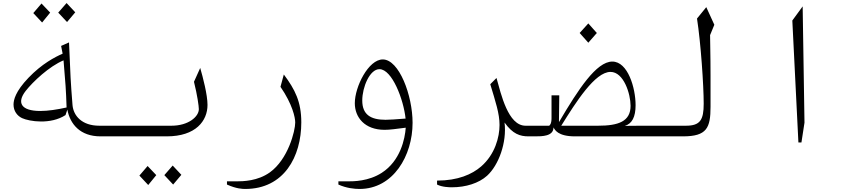

<svg xmlns="http://www.w3.org/2000/svg" viewBox="-20 -897 5640 1263"><path d="M475 -816 418 -877 363 -814 421 -752ZM310 -814 253 -874 199 -811 257 -749ZM633 -70C518 -70 463 -136 457 -206C444 -371 444 -384 434 -618L382 -595L392 -544C342 -522 256 -478 167 -385C81 -295 69 -239 69 -209C69 -167 93 -135 125 -120C173 -98 313 -76 411 -140L423 -176C441 -81 507 0 641 0H700V-70ZM245 -167C118 -167 89 -222 149 -299C196 -359 304 -461 398 -500C411 -347 414 -309 418 -190C355 -176 296 -167 245 -167Z M700 0H1077C1268 0 1345 -102 1345 -207C1345 -273 1315 -388 1297 -450L1256 -359C1278 -271 1288 -198 1288 -179C1288 -130 1220 -70 1108 -70H700ZM1119 317 1173 253 1116 192 1061 255ZM955 320 1008 255 951 195 897 258Z M1593 346C1848 346 1962 134 1962 -92C1962 -227 1921 -308 1847 -407L1825 -326C1904 -211 1922 -124 1922 -91C1922 -37 1876 150 1755 237C1675 294 1580 296 1534 296H1473V317C1535 345 1576 346 1593 346Z M2498 -506C2404 -506 2314 -327 2314 -218C2314 -125 2379 -43 2510 -43C2546 -43 2584 -49 2649 -57C2644 16 2614 161 2491 240C2404 296 2305 296 2267 296H2206V317C2259 341 2312 346 2345 346C2567 346 2694 127 2694 -89C2694 -270 2605 -506 2498 -506ZM2363 -236C2363 -323 2412 -442 2476 -442C2559 -442 2635 -242 2648 -117C2584 -112 2543 -109 2516 -109C2417 -109 2363 -144 2363 -236Z M2953 335C3044 335 3130 308 3184 259C3260 190 3315 41 3299 -91C3353 -15 3401 0 3457 0H3500V-70H3437C3322 -70 3276 -278 3246 -384L3205 -343C3240 -227 3266 -150 3266 -75C3266 5 3236 119 3145 198C3085 250 2992 291 2855 291V317C2888 334 2935 335 2953 335Z M3906 -680 3850 -743 3793 -680 3850 -616ZM4090 -69C4138 -83 4161 -128 4161 -205C4161 -319 4110 -492 4008 -492C3903 -492 3784 -309 3659 -97C3658 -96 3658 -95 3657 -94V-110L3659 -270H3608V-118C3608 -83 3596 -70 3591 -70H3500V0C3545 0 3621 0 3621 -59C3629 -44 3649 0 3762 0H4200V-70ZM3672 -70C3769 -226 3894 -424 3996 -424C4083 -424 4128 -279 4128 -201C4128 -98 4048 -70 3914 -70Z M4200 0H4473C4630 0 4654 -56 4654 -195V-397C4654 -549 4651 -608 4651 -666L4679 -734L4626 -850L4565 -775C4590 -614 4609 -336 4609 -215C4609 -108 4586 -70 4492 -70H4200Z M5232 40H5252L5272 -90L5260 -855L5192 -762Z"/></svg>

Font: Kawkab Mono Light
Style: Regular
Weight: 300
Monospace: yes
Designer: Abdullah Arif
Foundry: Abdullah Arif
Version: Version 1.000;PS 000.500;hotconv 1.0.88;makeotf.lib2.5.64775